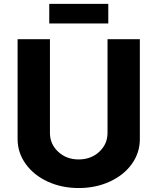

<svg xmlns="http://www.w3.org/2000/svg" viewBox="-20 -950 804 980"><path d="M231.4 -830.1V-930.2H532.7V-830.1ZM381.3 9.8Q295.4 9.8 223.9 -22.9Q152.3 -55.7 111.1 -113.3Q69.8 -170.9 69.8 -240.2V-750H234.9V-271.5Q234.9 -214.4 277.1 -175.3Q319.3 -136.2 381.3 -136.2Q444.3 -136.2 486.6 -175.3Q528.8 -214.4 528.8 -271.5V-750H693.8V-240.2Q693.8 -170.4 653.1 -113.3Q612.3 -56.2 540.5 -23.2Q468.8 9.8 381.3 9.8Z"/></svg>

Font: Now
Style: Bold
Weight: 700
Designer: Alfredo Marco Pradil
Foundry: Alfredo Marco Pradil
Version: Version 1.002;PS 001.002;hotconv 1.0.88;makeotf.lib2.5.64775